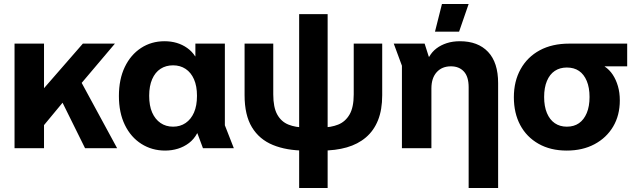

<svg xmlns="http://www.w3.org/2000/svg" viewBox="-20 -744 3185 964"><path d="M163 -70V-292H193L396 -525H557L348 -278L327 -268ZM53 0V-525H201V0ZM407 0 266 -285 345 -411 568 0Z M809 12Q743 12 690 -21.5Q637 -55 607 -116.5Q577 -178 577 -262Q577 -346 606.5 -407.5Q636 -469 688 -503Q740 -537 806 -537Q839 -537 867.5 -528.5Q896 -520 920 -503Q944 -486 960 -461H961V-525H1109V-115L1154 0H999L971 -75H970Q954 -45 929 -26Q904 -7 873.5 2.5Q843 12 809 12ZM849 -108Q885 -108 912 -126.5Q939 -145 954 -179Q969 -213 969 -263Q969 -312 954 -346Q939 -380 912 -398Q885 -416 849 -416Q813 -416 786 -398.5Q759 -381 744 -346.5Q729 -312 729 -263Q729 -213 744 -179Q759 -145 786 -126.5Q813 -108 849 -108Z M1595 12H1512Q1419 12 1350.5 -16Q1282 -44 1245 -105Q1208 -166 1208 -266V-525H1352V-270Q1352 -205 1372 -169Q1392 -133 1428 -118.5Q1464 -104 1512 -104H1595Q1642 -104 1678 -118.5Q1714 -133 1735 -169Q1756 -205 1756 -270V-525H1899V-266Q1899 -193 1878 -140.5Q1857 -88 1817 -54Q1777 -20 1721 -4Q1665 12 1595 12ZM1482 200V-673H1625V200Z M2333 200V-306Q2333 -359 2309 -385Q2285 -411 2244 -411Q2199 -411 2172.5 -381.5Q2146 -352 2146 -300V0H1998V-414L1957 -525H2112L2133 -459H2135Q2149 -484 2171.5 -501Q2194 -518 2223.5 -527.5Q2253 -537 2289 -537Q2380 -537 2430.5 -483.5Q2481 -430 2481 -327V200ZM2164 -585 2199 -724H2333L2285 -585Z M2825 12Q2744 12 2684 -22Q2624 -56 2592 -116Q2560 -176 2560 -256Q2560 -336 2594 -397Q2628 -458 2690 -491.5Q2752 -525 2838 -525H3129V-411H3016V-410Q3040 -394 3056.5 -369Q3073 -344 3082.5 -311.5Q3092 -279 3092 -240Q3092 -165 3058.5 -108.5Q3025 -52 2965 -20Q2905 12 2825 12ZM2826 -108Q2862 -108 2887 -125.5Q2912 -143 2926 -176.5Q2940 -210 2940 -257Q2940 -304 2926 -337.5Q2912 -371 2887 -388Q2862 -405 2826 -405Q2791 -405 2765.5 -388Q2740 -371 2726 -337.5Q2712 -304 2712 -257Q2712 -210 2726 -176.5Q2740 -143 2765.5 -125.5Q2791 -108 2826 -108Z"/></svg>

Font: TikTok Sans 24pt
Style: Bold
Weight: 700
Version: Version 4.000